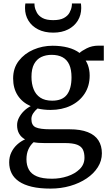

<svg xmlns="http://www.w3.org/2000/svg" viewBox="-20 -839 646 1129"><path d="M277.2 270Q213.2 270 167.1 259.1Q120.9 248.1 91.5 227.9Q62 207.7 48 179.3Q34 150.8 34 115.7Q34 83.3 46.8 56.9Q59.5 30.4 80.9 11Q102.2 -8.4 127.4 -19.4Q104.3 -32.1 92.4 -53.1Q80.5 -74 80.5 -103.1Q80.5 -125.4 91.4 -146.7Q102.3 -168.1 120.4 -185.9Q138.5 -203.8 160.5 -214.8Q110.5 -236.9 83.8 -278.5Q57.2 -320 57.2 -377.9Q57.2 -438.3 90.5 -481.4Q123.8 -524.4 176.9 -547.2Q230.1 -570 289.1 -570Q338.6 -570 379 -559.5Q419.4 -549 447.9 -527.6Q458.8 -539 489.8 -554.8Q520.8 -570.6 559.7 -570.6H590.4V-482.7H483.8Q491.2 -471.5 496.4 -457.7Q501.6 -443.8 504.4 -428Q507.3 -412.2 507.3 -395.1Q507.4 -333.7 477.6 -288.2Q447.8 -242.6 395.8 -217.6Q343.8 -192.6 277.2 -192.6Q256.5 -192.6 237.3 -194.8Q218.1 -196.9 200.6 -201.1Q185.2 -188.4 174.9 -172.3Q164.6 -156.3 164.6 -138.8Q164.6 -102.3 189.7 -90.5Q214.8 -78.8 274.9 -78.8H388.6Q454.2 -78.8 496.4 -61.9Q538.6 -45.1 558.8 -13.5Q579.1 18.2 579.1 62.5Q579.1 106.6 555.2 144.2Q531.4 181.9 489.5 210.1Q447.6 238.4 393.1 254.2Q338.5 270 277.2 270ZM286.1 211.9Q333.4 211.9 377 197.4Q420.6 183 448.7 155.4Q476.7 127.9 476.7 88.3Q476.7 60.4 467.7 41.2Q458.7 21.9 433.6 12Q408.5 2.2 360 2.2H240Q223 2.2 207.2 1.1Q191.3 -0.1 177.5 -2.8Q157.7 14.9 146.6 40Q135.6 65 135.6 97.7Q135.6 133.1 149.9 158.7Q164.1 184.3 196.9 198.1Q229.7 211.9 286.1 211.9ZM287.2 -247Q346.7 -247 373.6 -282.4Q400.5 -317.9 400.5 -384.4Q400.5 -429.9 387.2 -459.1Q373.9 -488.2 347.8 -502.4Q321.7 -516.5 283.5 -516.5Q249.3 -516.5 222.6 -503.7Q195.8 -490.8 180.4 -462.4Q165.1 -434 165.1 -387Q165.1 -346.3 177.6 -314.6Q190 -282.9 217 -264.9Q243.9 -247 287.2 -247ZM292.9 -647.1Q241.2 -647.1 204 -666.2Q166.8 -685.3 147 -718Q127.2 -750.7 127.2 -791.1Q127.2 -797.6 127.6 -805.4Q128 -813.1 129.2 -818.7H182.7Q182.7 -815.6 182.9 -811.3Q183.2 -807 183.7 -801.9Q186.7 -783 197.1 -764.2Q207.5 -745.4 230.2 -733Q253 -720.6 292.9 -720.6Q332.6 -720.6 355.4 -733Q378.2 -745.4 388.5 -764.1Q398.9 -782.9 401.7 -801.7Q402.7 -806.9 402.8 -811.2Q402.9 -815.6 402.8 -818.7H455.9Q456.6 -813.1 457.1 -805.4Q457.6 -797.8 457.6 -791.3Q457.6 -750.8 437.7 -718.1Q417.8 -685.3 380.8 -666.2Q343.9 -647.1 292.9 -647.1Z"/></svg>

Font: Merriweather Light
Style: Regular
Weight: 300
Designer: Eben Sorkin
Foundry: Eben Sorkin
Version: Version 2.100